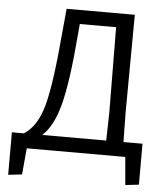

<svg xmlns="http://www.w3.org/2000/svg" viewBox="-54 -689 757 864"><g transform="rotate(5 324.5 -257.5)"><path d="M15 126V-66H69Q128 -102 155 -200Q182 -298 202 -535L212 -641H520L517 -200L519 -66H605V119L544 126L533 0H88L77 119ZM272 -521Q255 -314 228.5 -212.5Q202 -111 152 -66H441L444 -193L441 -578H277Z"/></g></svg>

Font: Alegreya Sans SC
Style: Regular
Weight: 400
Designer: Juan Pablo del Peral
Foundry: Huerta Tipografica
Version: Version 2.007